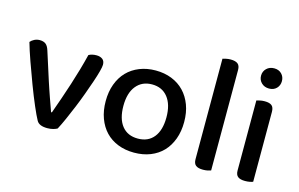

<svg xmlns="http://www.w3.org/2000/svg" viewBox="-87 -889 1746 1120"><g transform="rotate(15 786.5 -329.5)"><path d="M426 -478Q448 -478 462 -467.5Q476 -457 476 -434Q476 -422 468.5 -393.5Q461 -365 448 -327Q435 -289 419 -245Q403 -201 385 -157.5Q367 -114 349.5 -74.5Q332 -35 317 -7Q309 -2 293 2.5Q277 7 257 7Q208 7 193 -20Q179 -45 156 -98.5Q133 -152 109 -215.5Q85 -279 62.5 -342.5Q40 -406 27 -452Q36 -463 51 -470.5Q66 -478 83 -478Q106 -478 119.5 -467.5Q133 -457 141 -431L196 -259Q202 -240 210 -217Q218 -194 226 -170.5Q234 -147 242 -125.5Q250 -104 255 -89H260Q294 -183 325 -278.5Q356 -374 379 -467Q398 -478 426 -478Z M1020 -234Q1020 -177 1003 -131Q986 -85 955.5 -53Q925 -21 881 -3.5Q837 14 783 14Q729 14 685 -3.5Q641 -21 610.5 -53Q580 -85 563 -131Q546 -177 546 -234Q546 -291 563 -337Q580 -383 611 -415Q642 -447 686 -464.5Q730 -482 783 -482Q836 -482 880 -464.5Q924 -447 955 -414.5Q986 -382 1003 -336.5Q1020 -291 1020 -234ZM783 -398Q723 -398 688 -355Q653 -312 653 -234Q653 -156 687 -113.5Q721 -71 783 -71Q845 -71 879 -113.5Q913 -156 913 -234Q913 -311 878.5 -354.5Q844 -398 783 -398Z M1197 6Q1168 6 1154 -5Q1140 -16 1140 -42V-649Q1147 -651 1160 -654Q1173 -657 1188 -657Q1217 -657 1231 -646Q1245 -635 1245 -609V-2Q1237 1 1224.5 3.5Q1212 6 1197 6Z M1499 -2Q1492 1 1479.5 3.5Q1467 6 1451 6Q1422 6 1408 -5Q1394 -16 1394 -42V-465Q1402 -467 1414.5 -470Q1427 -473 1443 -473Q1472 -473 1485.5 -462Q1499 -451 1499 -424ZM1383 -612Q1383 -638 1401 -655.5Q1419 -673 1447 -673Q1475 -673 1492 -655.5Q1509 -638 1509 -612Q1509 -586 1492 -568.5Q1475 -551 1447 -551Q1419 -551 1401 -568.5Q1383 -586 1383 -612Z"/></g></svg>

Font: Baloo Paaji 2 Medium
Style: Regular
Weight: 500
Designer: Shuchita Grover, Noopur Datye and Ek Type
Foundry: Ek Type
Version: Version 1.640;hotconv 1.0.111;makeotfexe 2.5.65597; ttfautoh